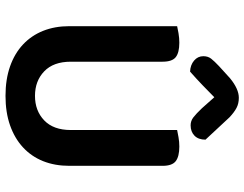

<svg xmlns="http://www.w3.org/2000/svg" viewBox="-115 -756 887 697"><g transform="rotate(90 328.5 -407.5)"><path d="M328 16Q268 16 221 -0.5Q174 -17 141.5 -47.5Q109 -78 92 -120.5Q75 -163 75 -216V-607Q83 -609 100.5 -612Q118 -615 135 -615Q171 -615 187.5 -602Q204 -589 204 -554V-221Q204 -158 239 -124.5Q274 -91 328 -91Q382 -91 417 -124.5Q452 -158 452 -221V-607Q461 -609 478 -612Q495 -615 512 -615Q548 -615 565 -602Q582 -589 582 -554V-216Q582 -163 565 -120.5Q548 -78 515 -47.5Q482 -17 435 -0.5Q388 16 328 16ZM333 -742Q313 -722 289 -699Q265 -676 240 -654Q216 -655 200 -668.5Q184 -682 184 -702Q184 -719 193 -730.5Q202 -742 220 -759L264 -799Q303 -831 335 -831Q356 -831 372 -822.5Q388 -814 406 -797L487 -710Q487 -684 472.5 -670Q458 -656 435 -656Q419 -656 406 -666Q393 -676 373 -697Z"/></g></svg>

Font: Baloo Thambi 2 SemiBold
Style: Regular
Weight: 600
Designer: Aadarsh Rajan and Ek Type
Foundry: Ek Type
Version: Version 1.640;hotconv 1.0.111;makeotfexe 2.5.65597; ttfautoh